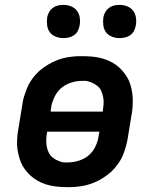

<svg xmlns="http://www.w3.org/2000/svg" viewBox="-20 -758 640 786"><path d="M256 8Q238 8 219.5 6.5Q201 5 183.5 1Q166 -3 150 -10Q134 -17 120 -27Q106 -37 94 -50Q82 -63 73.5 -77.5Q65 -92 60 -109Q55 -126 52 -143.5Q49 -161 50 -183Q51 -205 53 -217L72 -333Q74 -349 79 -364.5Q84 -380 90 -395.5Q96 -411 105 -425Q114 -439 125.5 -452Q137 -465 150.5 -475.5Q164 -486 178.5 -494.5Q193 -503 208.5 -509.5Q224 -516 239.5 -520Q255 -524 274 -526Q293 -528 304 -528H317Q335 -528 354 -526.5Q373 -525 390 -521Q407 -517 423.5 -510Q440 -503 454 -493Q468 -483 479.5 -470Q491 -457 500 -442.5Q509 -428 514 -411Q519 -394 521.5 -376.5Q524 -359 523.5 -337Q523 -315 521 -303L502 -187Q499 -171 494.5 -155.5Q490 -140 484 -124.5Q478 -109 468.5 -95Q459 -81 448 -68Q437 -55 423 -44.5Q409 -34 395 -25.5Q381 -17 365 -10.5Q349 -4 333.5 0Q318 4 299 6Q280 8 270 8ZM187 -301H401V-303Q403 -317 404 -331.5Q405 -346 402.5 -359.5Q400 -373 394.5 -385.5Q389 -398 378.5 -406.5Q368 -415 353 -421Q338 -427 329 -427H317Q303 -427 289.5 -424.5Q276 -422 262 -416.5Q248 -411 236 -402Q224 -393 215 -381Q206 -369 199.5 -353Q193 -337 191 -328ZM245 -93H256Q270 -93 284 -95.5Q298 -98 312 -103.5Q326 -109 338 -118Q350 -127 359 -139Q368 -151 374.5 -167Q381 -183 382 -192L387 -219H173V-217Q170 -203 169.5 -188.5Q169 -174 171 -160.5Q173 -147 179 -134.5Q185 -122 195 -113.5Q205 -105 220 -99Q235 -93 245 -93ZM469 -602Q453 -602 438 -608Q423 -614 414 -626Q405 -638 403 -654Q401 -670 403 -686Q405 -698 411 -708.5Q417 -719 426.5 -726Q436 -733 447 -735.5Q458 -738 470 -738Q486 -738 501 -732Q516 -726 525 -714Q534 -702 536.5 -686Q539 -670 536 -654Q534 -642 528.5 -631.5Q523 -621 513 -614Q503 -607 492 -604.5Q481 -602 469 -602ZM239 -602Q223 -602 208 -608Q193 -614 184 -626Q175 -638 173 -654Q171 -670 173 -686Q175 -698 181 -708.5Q187 -719 196.5 -726Q206 -733 217 -735.5Q228 -738 240 -738Q256 -738 271 -732Q286 -726 295 -714Q304 -702 306.5 -686Q309 -670 306 -654Q304 -642 298.5 -631.5Q293 -621 283 -614Q273 -607 262 -604.5Q251 -602 239 -602Z"/></svg>

Font: Iosevka Aile Oblique
Style: Bold
Weight: 700
Italic angle: -9°
Designer: Belleve Invis
Foundry: Belleve Invis
Version: Version 31.1.0; ttfautohint (v1.8.4)